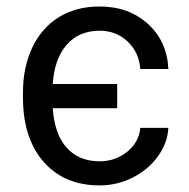

<svg xmlns="http://www.w3.org/2000/svg" viewBox="-20 -558 578 588"><path d="M285.2 -64Q333.5 -64 369.6 -93.3Q405.8 -122.6 409.7 -166.5H495.6Q493.2 -120.6 463.9 -79.6Q434.6 -38.6 386.7 -14.4Q338.9 9.8 285.2 9.8Q176.8 9.8 113.5 -62.5Q50.3 -134.8 50.3 -259.8V-274.4Q50.3 -352.1 78.9 -412.4Q107.4 -472.7 160.2 -505.4Q212.9 -538.1 285.2 -538.1Q374 -538.1 432.9 -484.9Q491.7 -431.6 495.6 -346.7H409.7Q405.8 -397.9 370.8 -430.9Q335.9 -463.9 285.2 -463.9Q221.7 -463.9 184.1 -420.7Q146.5 -377.4 141.6 -300.8H338.9V-226.6H141.6Q146.5 -148.4 183.8 -106.2Q221.2 -64 285.2 -64Z"/></svg>

Font: SteelSelectRoboto
Style: Roboto-Regular
Weight: 400
Designer: Google
Version: Version 2.137; 2017